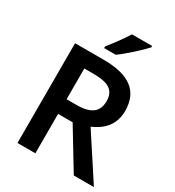

<svg xmlns="http://www.w3.org/2000/svg" viewBox="-219 -1064 1083 1190"><g transform="rotate(30 323.0 -469.0)"><path d="M515 -928V-938H371C344 -893 294 -827 264 -790V-778H347C397 -813 482 -891 515 -928ZM296 -714H93V0H221V-282H325L496 0H640L435 -314C506 -344 572 -400 572 -504C572 -645 484 -714 296 -714ZM288 -607C393 -607 442 -578 442 -500C442 -426 398 -387 292 -387H221V-607Z"/></g></svg>

Font: Noto Sans Ol Chiki SemiBold
Style: Regular
Weight: 600
Designer: Monotype Design Team, Lewis McGuffie
Foundry: Monotype Imaging Inc.
Version: Version 2.003